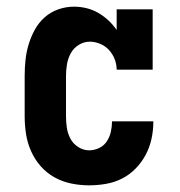

<svg xmlns="http://www.w3.org/2000/svg" viewBox="-20 -548 540 576"><path d="M247 8Q220 8 193.5 2.5Q167 -3 143.5 -16Q120 -29 102 -49.5Q84 -70 73 -95Q62 -120 58 -146.5Q54 -173 54 -200V-320Q54 -344 56.5 -368Q59 -392 66 -415Q73 -438 84.5 -459Q96 -480 114 -496Q132 -512 155 -520Q178 -528 202 -528Q221 -528 239.5 -523.5Q258 -519 274.5 -509.5Q291 -500 305 -487Q319 -474 330 -458V-520H438V-339H330Q330 -355 324 -370.5Q318 -386 307 -398Q296 -410 280.5 -416.5Q265 -423 249 -423Q232 -423 216.5 -413.5Q201 -404 192.5 -388.5Q184 -373 181 -355.5Q178 -338 178 -320V-200Q178 -182 180.5 -165Q183 -148 191 -132.5Q199 -117 214.5 -107Q230 -97 247 -97Q263 -97 277.5 -104Q292 -111 300.5 -124Q309 -137 312.5 -152.5Q316 -168 316 -183V-184H440V-182Q440 -157 434.5 -131.5Q429 -106 417 -83.5Q405 -61 387 -42.5Q369 -24 346.5 -12.5Q324 -1 298.5 3.5Q273 8 247 8Z"/></svg>

Font: Iosevka Curly Slab Extrabold
Style: Regular
Weight: 800
Monospace: yes
Designer: Belleve Invis
Foundry: Belleve Invis
Version: Version 22.1.2; ttfautohint (v1.8.4)